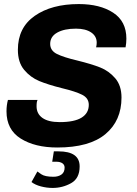

<svg xmlns="http://www.w3.org/2000/svg" viewBox="-20 -716 675 945"><path d="M602 -526Q602 -504 598 -483H453Q456 -495 456 -506Q456 -538 428.5 -556.5Q401 -575 354 -575Q296 -575 261.5 -555.5Q227 -536 227 -500Q227 -467 260 -450.5Q293 -434 361 -418Q430 -401 473 -384Q516 -367 547 -331Q578 -295 578 -236Q578 -122 499 -56Q420 10 262 10Q152 10 82 -34Q12 -78 12 -168Q12 -198 19 -224H165Q160 -217 160 -193Q160 -156 189 -135.5Q218 -115 274 -115Q346 -115 381.5 -137Q417 -159 417 -200Q417 -233 384.5 -249.5Q352 -266 285 -282Q217 -299 173.5 -317Q130 -335 99 -372Q68 -409 68 -471Q68 -580 151 -638Q234 -696 368 -696Q472 -696 537 -653.5Q602 -611 602 -526ZM243 154Q267 154 282.5 143Q298 132 298 109Q298 95 287 87.5Q276 80 257 80H237L245 29H268Q372 29 372 103Q372 162 330 185.5Q288 209 239 209Q210 209 181.5 201.5Q153 194 135 180L164 128Q165 129 183 141.5Q201 154 243 154Z"/></svg>

Font: Chivo
Style: Bold Italic
Weight: 700
Italic angle: -8.05°
Designer: Hector Gatti
Foundry: Omnibus-Type
Version: Version 1.007